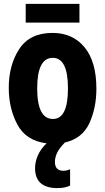

<svg xmlns="http://www.w3.org/2000/svg" viewBox="-20 -729 540 986"><path d="M388 -613V-709H112V-613ZM275 237Q314 237 340 224V140Q323 148 305 148Q262 148 262 102Q262 82 272 58.5Q282 35 313 3Q403 -18 439 -96.5Q475 -175 475 -273Q475 -413 414 -486.5Q353 -560 250 -560Q133 -560 79 -477.5Q25 -395 25 -278Q25 -172 69.5 -89Q114 -6 219 7Q188 37 174 70Q160 103 160 134Q160 237 275 237ZM171 -275Q171 -432 251 -432Q329 -432 329 -275Q329 -118 252 -118Q171 -118 171 -275Z"/></svg>

Font: Noto Sans Mono UI Condensed ExtraBold
Style: Regular
Weight: 800
Width: 3
Designer: Monotype Design team
Foundry: Monotype Imaging Inc.
Version: 1.000